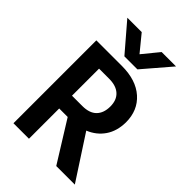

<svg xmlns="http://www.w3.org/2000/svg" viewBox="-257 -998 1104 1104"><g transform="rotate(45 294.5 -446.0)"><path d="M278 -570H196V-350H280Q338 -350 367 -379.5Q396 -409 396 -462Q396 -514 365.5 -542Q335 -570 278 -570ZM196 0H70V-674H278Q393 -674 458.5 -616Q524 -558 524 -461Q523 -389 489 -339.5Q455 -290 396 -266L569 0H418L265 -246H196ZM355 -723H249L104 -892H221L302 -793L383 -892H500Z"/></g></svg>

Font: Hind Madurai SemiBold
Style: Regular
Weight: 600
Designer: Jyotish Sonowal
Foundry: Indian Type Foundry
Version: Version 1.001;PS 1.0;hotconv 1.0.86;makeotf.lib2.5.63406; tt